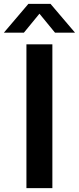

<svg xmlns="http://www.w3.org/2000/svg" viewBox="-63 -968 406 988"><path d="M73 0V-740H206.5V0ZM-43 -800 83 -948H197L323 -800H220L140 -897.5L60 -800Z"/></svg>

Font: Encode Sans SmBold
Style: Regular
Weight: 600
Designer: Multiple Designers
Foundry: Impallari Type
Version: Version 3.002; ttfautohint (v1.8.3) -l 8 -r 50 -G 200 -x 14 